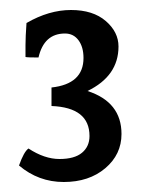

<svg xmlns="http://www.w3.org/2000/svg" viewBox="-20 -705 283 384"><path d="M147 -589Q147 -611 137 -624.5Q127 -638 110 -638Q68 -638 57 -590Q35 -590 31 -591Q31 -599 31 -615Q31 -631 33 -659Q78 -685 122 -685Q166 -685 191.5 -663Q217 -641 217 -612Q217 -553 155 -523Q223 -501 223 -437Q223 -396 190.5 -368.5Q158 -341 107.5 -341Q57 -341 18 -374Q28 -402 37 -408Q69 -387 99 -387Q129 -387 144 -399.5Q159 -412 159 -433Q159 -490 83 -493V-530Q147 -537 147 -589Z"/></svg>

Font: Halant SemiBold
Style: Regular
Weight: 600
Designer: Hitesh Malaviya (Devanagari), Satya Rajpurohit (Latin)
Foundry: Indian Type Foundry
Version: Version 1.101;PS 1.0;hotconv 1.0.78;makeotf.lib2.5.61930; tt